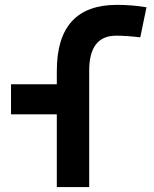

<svg xmlns="http://www.w3.org/2000/svg" viewBox="-20 -762 626 782"><path d="M211.4 0V-296.4H24.9V-418.9H211.4V-473.6Q211.4 -742.2 456.1 -742.2Q518.6 -742.2 576.7 -732.4L551.3 -609.9Q494.6 -616.7 453.1 -616.7Q343.3 -616.7 343.3 -474.6V0Z"/></svg>

Font: Cascadia Mono PL
Style: Bold
Weight: 700
Monospace: yes
Designer: Aaron Bell
Foundry: Saja Typeworks
Version: Version 2404.023; ttfautohint (v1.8.4)